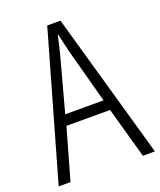

<svg xmlns="http://www.w3.org/2000/svg" viewBox="-134 -800 739 885"><g transform="rotate(-20 236.0 -357.5)"><path d="M413 0 343 -250H129L58 0H0L204 -715H269L472 0ZM258 -568Q253 -591 247 -615.5Q241 -640 236 -662Q231 -639 225.5 -615.5Q220 -592 214 -568L142 -302H330Z"/></g></svg>

Font: Noto Sans Condensed Light
Style: Regular
Weight: 300
Width: 3
Designer: Monotype Design Team
Foundry: Monotype Imaging Inc.
Version: Version 2.013; ttfautohint (v1.8.4.7-5d5b)